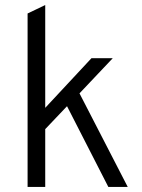

<svg xmlns="http://www.w3.org/2000/svg" viewBox="-20 -742 562 762"><path d="M89.5 0V-688.5L159.5 -722V-314L343 -511H427.5L295.5 -371.5L487 0H410L246 -320.5L159.5 -229.5V0Z"/></svg>

Font: Overpass Light
Style: Regular
Weight: 300
Designer: Delve Withrington, Dave Bailey, Thomas Jockin
Foundry: Delve Fonts LLC
Version: Version 4.000; ttfautohint (v1.8.3)